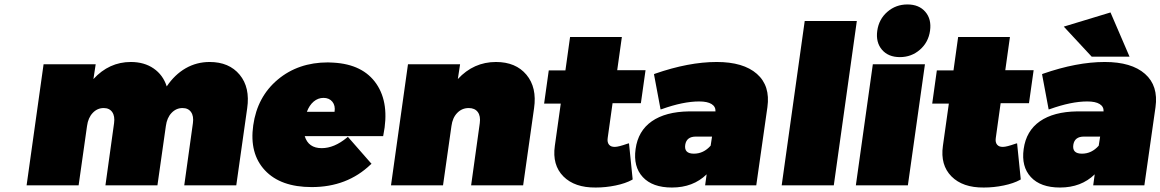

<svg xmlns="http://www.w3.org/2000/svg" viewBox="-20 -837 5240 867"><path d="M100.1 0 176.8 -546.9H412.1L401.9 -480Q472.7 -557.1 570.8 -557.1Q631.3 -557.1 673.8 -527.8Q716.3 -498.5 732.9 -446.8Q768.6 -500 818.1 -528.6Q867.7 -557.1 926.8 -557.1Q1014.6 -557.1 1062.3 -499.5Q1109.9 -441.9 1096.2 -348.1L1046.9 0H812L851.1 -280.8Q855.5 -312.5 842.8 -330.8Q830.1 -349.1 804.2 -349.1Q775.4 -349.1 754.6 -327.1Q733.9 -305.2 729 -268.1L690.9 0H456.1L495.1 -280.8Q499.5 -312.5 486.8 -330.8Q474.1 -349.1 448.2 -349.1Q419.4 -349.1 398.7 -327.1Q377.9 -305.2 373 -268.1L335 0Z M1123.5 -271Q1141.6 -399.9 1234.1 -477.5Q1326.7 -555.2 1460.9 -555.2Q1464.8 -555.2 1472.9 -554.7Q1481 -554.2 1484.9 -554.2Q1619.1 -546.9 1679.7 -458.3Q1740.2 -369.6 1710.9 -226.1L1710 -222.2H1356Q1372.6 -168 1432.6 -168Q1489.3 -168 1546.9 -215.8L1550.8 -219.2L1657.7 -97.2L1653.8 -94.2Q1547.4 7.8 1387.7 7.8Q1247.1 7.8 1176.3 -67.9Q1105.5 -143.6 1123.5 -271ZM1365.7 -332H1490.7Q1495.1 -359.9 1481 -377.4Q1466.8 -395 1440.9 -395Q1416 -395 1396.2 -378.2Q1376.5 -361.3 1365.7 -332Z M1745.6 0 1822.3 -546.9H2057.6L2047.4 -480Q2118.7 -557.1 2219.7 -557.1Q2309.1 -557.1 2357.2 -499.5Q2405.3 -441.9 2391.6 -348.1L2342.3 0H2107.4L2146.5 -280.8Q2150.9 -313 2137.5 -331.1Q2124 -349.1 2096.7 -349.1Q2065.9 -349.1 2044.7 -327.1Q2023.4 -305.2 2018.6 -268.1L1980.5 0Z M2437 -369.1 2458 -519H2533.2L2554.2 -669.9H2788.1L2767.1 -520H2895L2874 -371.1H2746.1L2724.1 -213.9Q2721.2 -194.3 2730.2 -183.6Q2739.3 -172.9 2757.3 -173.8Q2772.9 -173.8 2813 -188L2820.3 -189.9L2836.9 -26.9L2834 -24.9Q2804.7 -8.8 2760 0.5Q2715.3 9.8 2669.9 9.8Q2574.7 10.7 2523.9 -40.5Q2473.1 -91.8 2485.4 -178.2L2512.2 -369.1Z M2850.1 -164.1Q2861.3 -246.1 2923.3 -289.3Q2985.4 -332.5 3091.3 -334H3210.9Q3211.9 -355.5 3193.1 -367.2Q3174.3 -378.9 3137.2 -378.9Q3064.9 -378.9 2968.3 -344.2L2962.9 -342.8L2933.1 -502L2937 -503.9Q3089.8 -557.1 3216.3 -557.1Q3336.9 -557.1 3397.9 -503.4Q3459 -449.7 3445.3 -353L3395 0H3164.1L3170.9 -49.8Q3109.9 9.8 3014.2 9.8Q2926.3 9.8 2882.6 -37.4Q2838.9 -84.5 2850.1 -164.1ZM3074.2 -183.1Q3068.4 -143.1 3113.3 -143.1Q3157.2 -143.1 3189 -179.2L3195.3 -220.2H3122.1Q3080.1 -220.2 3074.2 -183.1Z M3509.8 0 3613.8 -742.2H3849.1L3745.1 0Z M3962.6 -612.5Q3934.1 -646 3941.4 -698.2Q3948.7 -750.5 3987.1 -783.7Q4025.4 -816.9 4077.6 -816.9Q4129.9 -816.9 4158.4 -783.7Q4187 -750.5 4179.7 -698.2Q4172.4 -646 4134 -612.5Q4095.7 -579.1 4043.5 -579.1Q3991.2 -579.1 3962.6 -612.5ZM3844.7 0 3921.4 -546.9H4156.7L4079.6 0Z M4189.5 -369.1 4210.4 -519H4285.6L4306.6 -669.9H4540.5L4519.5 -520H4647.5L4626.5 -371.1H4498.5L4476.6 -213.9Q4473.6 -194.3 4482.7 -183.6Q4491.7 -172.9 4509.8 -173.8Q4525.4 -173.8 4565.4 -188L4572.8 -189.9L4589.4 -26.9L4586.4 -24.9Q4557.1 -8.8 4512.5 0.5Q4467.8 9.8 4422.4 9.8Q4327.1 10.7 4276.4 -40.5Q4225.6 -91.8 4237.8 -178.2L4264.6 -369.1Z M4602.5 -164.1Q4613.8 -246.1 4675.8 -289.3Q4737.8 -332.5 4843.8 -334H4963.4Q4964.4 -355.5 4945.6 -367.2Q4926.8 -378.9 4889.6 -378.9Q4817.4 -378.9 4720.7 -344.2L4715.3 -342.8L4685.5 -502L4689.5 -503.9Q4842.3 -557.1 4968.8 -557.1Q5089.4 -557.1 5150.4 -503.4Q5211.4 -449.7 5197.8 -353L5147.5 0H4916.5L4923.3 -49.8Q4862.3 9.8 4766.6 9.8Q4678.7 9.8 4635 -37.4Q4591.3 -84.5 4602.5 -164.1ZM4783.7 -716.8 4994.6 -780.8 5080.6 -581.1H4909.7ZM4826.7 -183.1Q4820.8 -143.1 4865.7 -143.1Q4909.7 -143.1 4941.4 -179.2L4947.8 -220.2H4874.5Q4832.5 -220.2 4826.7 -183.1Z"/></svg>

Font: Trueno UltraBlack
Style: Italic
Weight: 950
Designer: Julieta Ulanovsky
Foundry: Julieta Ulanovsky
Version: Version 3.001b | FøM Fix